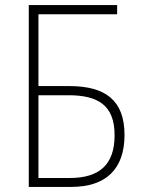

<svg xmlns="http://www.w3.org/2000/svg" viewBox="-20 -734 564 754"><path d="M93 0H260C397 0 469 -71 469 -204C469 -340 394 -396 252 -396H131V-678H440V-714H93ZM254 -35H131V-360H248C365 -360 430 -321 430 -203C430 -88 371 -35 254 -35Z"/></svg>

Font: Noto Sans SemiCondensed ExtraLight
Style: Regular
Weight: 200
Width: 4
Designer: Monotype Design Team
Foundry: Monotype Imaging Inc.
Version: Version 2.013